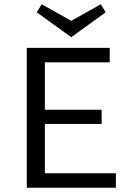

<svg xmlns="http://www.w3.org/2000/svg" viewBox="-20 -883 622 903"><path d="M315 -708 153 -825 176 -863 315 -785 454 -863 477 -825ZM525 -68V0H106V-658H496V-590H191V-367H458V-300H191V-68Z"/></svg>

Font: Ysabeau Infant Medium
Style: Regular
Weight: 500
Designer: Christian Thalmann (Catharsis Fonts)
Version: Version 0.003